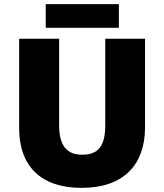

<svg xmlns="http://www.w3.org/2000/svg" viewBox="-20 -902 797 932"><path d="M557 -882H202V-767H557ZM684 -284V-714H491V-296C491 -194 458 -151 379 -151C305 -151 267 -194 267 -295V-714H73V-280C73 -95 179 10 376 10C582 10 684 -104 684 -284Z"/></svg>

Font: Noto Sans Thai Looped Black
Style: Regular
Weight: 900
Designer: Sasikarn Vongin, Ben Mitchell
Foundry: The Fontpad Ltd
Version: Version 1.001